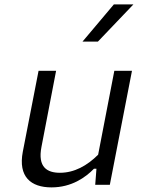

<svg xmlns="http://www.w3.org/2000/svg" viewBox="-20 -822 660 854"><path d="M151.5 -507 81.5 -147.5C60 -35.5 117.5 11.5 209 11.5C298 11.5 360 -32.5 398 -71.5H409L403.5 0H468.5L567 -507H488.5L416.5 -134C367.5 -85 310.5 -53.5 246.5 -53.5C190.5 -53.5 146.5 -77.5 164.5 -169L229.5 -507ZM347 -637 486.5 -802.5H573.5L415.5 -637Z"/></svg>

Font: Monaspace Neon Light
Style: Italic
Weight: 300
Italic angle: -11°
Designer: Riley Cran & the Lettermatic Team
Foundry: Lettermatic
Version: Version 1.200 (Monaspace Neon)